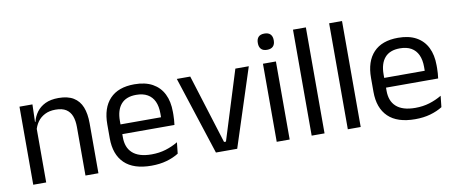

<svg xmlns="http://www.w3.org/2000/svg" viewBox="-62 -921 2805 1182"><g transform="rotate(-10 1340.5 -330.0)"><path d="M392.5 0V-303.5Q392.5 -343 381.8 -371.5Q371 -400 346.8 -415.8Q322.5 -431.5 280.5 -431.5Q242 -431.5 213.8 -417Q185.5 -402.5 168 -377.8Q150.5 -353 143.5 -321.5L129 -379H146.5Q154.5 -412 174.5 -439.2Q194.5 -466.5 228.2 -482.8Q262 -499 311 -499Q369 -499 404.8 -477Q440.5 -455 457 -413.8Q473.5 -372.5 473.5 -312.5V0ZM66 0V-488H147L143.5 -371L147 -366.5V0Z M804 11Q692.5 11 636 -43.5Q579.5 -98 579.5 -199.5V-286.5Q579.5 -389.5 632 -445.2Q684.5 -501 785.5 -501Q853.5 -501 899 -475.8Q944.5 -450.5 967.5 -404Q990.5 -357.5 990.5 -293V-275Q990.5 -259 989.2 -243Q988 -227 986 -211.5H911.5Q912.5 -235.5 912.8 -257Q913 -278.5 913 -296.5Q913 -341 898.8 -371.8Q884.5 -402.5 856.2 -418.8Q828 -435 785.5 -435Q722.5 -435 691 -398.5Q659.5 -362 659.5 -294V-247.5L660 -237.5V-191Q660 -160.5 669 -136Q678 -111.5 697.2 -93.8Q716.5 -76 746.2 -66.8Q776 -57.5 817 -57.5Q864.5 -57.5 905.5 -70Q946.5 -82.5 982.5 -104L975 -34Q942.5 -13.5 899.5 -1.2Q856.5 11 804 11ZM622 -211.5V-272.5H969V-211.5Z M1280.5 -55.5 1415.5 -488H1499.5L1341 0H1208L1049.5 -488H1133.5L1268.5 -55.5Z M1588 0V-488H1669V0ZM1628.5 -568Q1603.5 -568 1591.2 -581.2Q1579 -594.5 1579 -617.5V-620Q1579 -643.5 1591.2 -656.5Q1603.5 -669.5 1628.5 -669.5Q1653.5 -669.5 1666 -656.5Q1678.5 -643.5 1678.5 -620V-617.5Q1678.5 -594 1666 -581Q1653.5 -568 1628.5 -568Z M1806.5 0V-662.5H1887V0Z M2032.5 0V-662.5H2113V0Z M2452.5 11Q2341 11 2284.5 -43.5Q2228 -98 2228 -199.5V-286.5Q2228 -389.5 2280.5 -445.2Q2333 -501 2434 -501Q2502 -501 2547.5 -475.8Q2593 -450.5 2616 -404Q2639 -357.5 2639 -293V-275Q2639 -259 2637.8 -243Q2636.5 -227 2634.5 -211.5H2560Q2561 -235.5 2561.2 -257Q2561.5 -278.5 2561.5 -296.5Q2561.5 -341 2547.2 -371.8Q2533 -402.5 2504.8 -418.8Q2476.5 -435 2434 -435Q2371 -435 2339.5 -398.5Q2308 -362 2308 -294V-247.5L2308.5 -237.5V-191Q2308.5 -160.5 2317.5 -136Q2326.5 -111.5 2345.8 -93.8Q2365 -76 2394.8 -66.8Q2424.5 -57.5 2465.5 -57.5Q2513 -57.5 2554 -70Q2595 -82.5 2631 -104L2623.5 -34Q2591 -13.5 2548 -1.2Q2505 11 2452.5 11ZM2270.5 -211.5V-272.5H2617.5V-211.5Z"/></g></svg>

Font: Anek Odia Medium
Style: Regular
Weight: 400
Version: Version 1.003